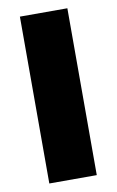

<svg xmlns="http://www.w3.org/2000/svg" viewBox="-79 -712 460 757"><g transform="rotate(-10 151.0 -334.0)"><path d="M56 0V-668H246V0Z"/></g></svg>

Font: Gantari Black
Style: Regular
Weight: 900
Version: Version 1.000